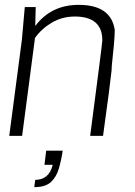

<svg xmlns="http://www.w3.org/2000/svg" viewBox="-20 -559 555 790"><path d="M404 0H351Q401 -381 401 -393Q401 -491 288 -491Q236 -491 193.5 -466Q151 -441 124 -403L71 0H18L70 -395L82 -530H127L125 -452Q190 -539 304 -539Q436 -539 452 -437V-429Q452 -396 438 -269L442 -293Q433 -209 404 0ZM121 211 125 181Q182 181 197 119H163L170 61H238Q232 101 222 135Q212 169 189.5 190Q167 211 121 211Z"/></svg>

Font: Tanohe Sans Light
Style: Italic
Weight: 300
Designer: Village Type and Design LLC & Cristiano Sobral
Foundry: Cooper Hewitt Smithsonian Design Museum
Version: Version 1.00;September 29, 2021;FontCreator 13.0.0.2655 64-b